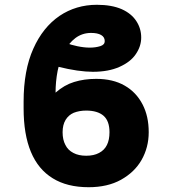

<svg xmlns="http://www.w3.org/2000/svg" viewBox="-20 -780 726 810"><path d="M385.7 -447.3Q456.5 -447.3 505.9 -418.9Q554.7 -391.1 581.5 -339.4Q607.4 -289.6 607.4 -222.2Q607.4 -158.2 577.1 -105Q547.9 -53.7 490.2 -21.5Q433.6 9.8 354 9.8Q263.2 9.8 202.6 -27.8Q141.1 -65.4 110.4 -139.2Q79.6 -212.9 79.6 -323.2V-351.1Q79.6 -483.4 120.6 -574.7Q160.6 -664.6 231 -712.9Q300.8 -759.8 388.7 -759.8Q451.2 -759.8 493.7 -741.2Q534.7 -722.7 555.2 -690.9Q575.7 -659.7 575.7 -621.6Q575.7 -584.5 552.7 -551.3Q531.2 -519 484.4 -498Q438 -477.1 371.6 -477.1Q342.8 -477.1 305.2 -482.4Q268.1 -487.8 225.1 -498.5L256.3 -599.6Q280.3 -590.3 306.6 -585Q335 -579.1 358.9 -579.1Q383.3 -579.1 403.3 -585.4Q421.9 -591.3 421.9 -606.4Q421.9 -623.5 406.7 -632.3Q391.6 -641.1 364.3 -641.1Q327.1 -641.1 298.3 -619.6Q269.5 -597.7 251.5 -562Q231.4 -521.5 223.1 -481Q214.4 -436 214.4 -389.2Q251 -421.4 292.5 -434.1Q335 -447.3 385.7 -447.3ZM343.3 -313.5Q314.9 -313.5 291 -304.2Q269.5 -294.9 256.8 -274.4Q244.1 -253.4 244.1 -222.2Q244.1 -190.4 255.9 -168.5Q266.6 -146.5 289.6 -134.8Q311.5 -123 343.8 -123Q376 -123 397.9 -134.8Q420.4 -146.5 431.2 -168.5Q441.9 -189.9 441.9 -222.2Q441.9 -269.5 417 -291.5Q391.6 -313.5 343.3 -313.5Z"/></svg>

Font: My Font
Style: Regular
Weight: 500
Designer: Rasmus Andersson
Foundry: rsms
Version: Version 0.001